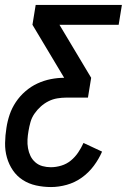

<svg xmlns="http://www.w3.org/2000/svg" viewBox="-24 -540 544 775"><path d="M182 215Q151 215 121.5 208.5Q92 202 68 186.5Q44 171 28 147.5Q12 124 4 96Q-4 68 -3.5 37.5Q-3 7 2 -24Q6 -51 15 -77.5Q24 -104 40 -128Q56 -152 78.5 -171.5Q101 -191 127 -203Q153 -215 180.5 -220.5Q208 -226 235 -226L107 -440L120 -520H468L455 -440H216L344 -226L331 -146H243Q226 -146 207.5 -143Q189 -140 172 -131.5Q155 -123 140.5 -110Q126 -97 115 -81Q104 -65 99 -47Q94 -29 91 -11Q88 6 87 23.5Q86 41 89 58Q92 75 99 89.5Q106 104 118.5 115Q131 126 147.5 130.5Q164 135 181 135Q202 135 223.5 128.5Q245 122 262 108Q279 94 291.5 75.5Q304 57 313 37L388 72Q375 102 354.5 129.5Q334 157 306 177Q278 197 245.5 206Q213 215 182 215Z"/></svg>

Font: Iosevka Curly Medium
Style: Italic
Weight: 500
Italic angle: -9°
Monospace: yes
Designer: Belleve Invis
Foundry: Belleve Invis
Version: Version 22.1.2; ttfautohint (v1.8.4)